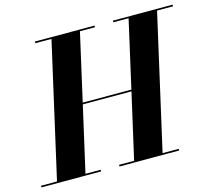

<svg xmlns="http://www.w3.org/2000/svg" viewBox="-148 -880 1127 1010"><g transform="rotate(-15 415.5 -375.0)"><path d="M-42.5 -9V0H282.5V-9H199.5L280.5 -365.5H545.5L464.5 -9H382.5V0H707.5V-9H619.5L785.5 -741H872.5V-750H547.5V-741H630.5L547.5 -374.5H282.5L365.5 -741H447.5V-750H122.5V-741H210.5L44.5 -9Z"/></g></svg>

Font: Bodoni* 24pt
Style: Bold Italic
Weight: 700
Italic angle: -13°
Version: Version 2.3